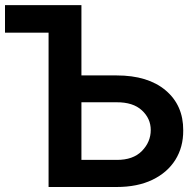

<svg xmlns="http://www.w3.org/2000/svg" viewBox="-21 -748 777 768"><path d="M304.7 -446.3H445.3Q570.8 -446.3 641.6 -386.5Q712.4 -326.7 711.9 -226.6Q712.4 -159.7 680.4 -108.6Q648.4 -57.6 588.6 -28.8Q528.8 0 445.3 0H173.3V-617.2H-1V-727.5H304.7ZM304.7 -338.9V-108.4H445.3Q511.2 -107.9 546.6 -144Q582 -180.2 582 -228Q582 -273.9 546.6 -306.6Q511.2 -339.4 445.3 -338.9Z"/></svg>

Font: Inter Display Semi Bold
Style: Regular
Weight: 600
Designer: Rasmus Andersson
Foundry: rsms
Version: Version 4.000;git-37864ae